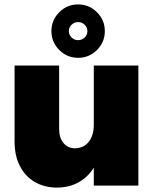

<svg xmlns="http://www.w3.org/2000/svg" viewBox="-20 -841 708 870"><path d="M607 -544V0H405V-81Q377 -37 334.5 -14Q292 9 238 9Q181 9 137.5 -16.5Q94 -42 70 -89Q46 -136 46 -199V-544H248V-256Q248 -216 268 -192.5Q288 -169 321 -169Q360 -170 382.5 -199Q405 -228 405 -275V-544ZM455 -700Q455 -650 419.5 -614.5Q384 -579 334 -579Q284 -579 248.5 -614.5Q213 -650 213 -700Q213 -750 248.5 -785.5Q284 -821 334 -821Q384 -821 419.5 -785.5Q455 -750 455 -700ZM292 -700Q292 -683 304.5 -671Q317 -659 334 -659Q351 -659 363.5 -671Q376 -683 376 -700Q376 -717 363.5 -729Q351 -741 334 -741Q317 -741 304.5 -729Q292 -717 292 -700Z"/></svg>

Font: Gontserrat ExtraBold
Style: Regular
Weight: 800
Designer: Julieta Ulanovsky
Foundry: Julieta Ulanovsky
Version: Version 6.001